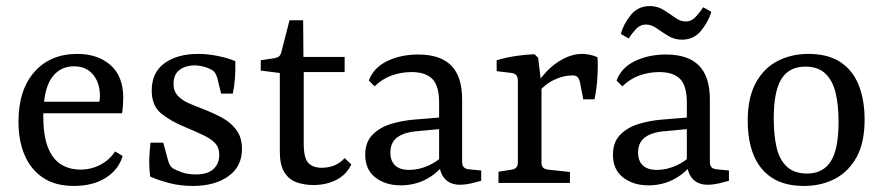

<svg xmlns="http://www.w3.org/2000/svg" viewBox="-20 -604 2916 634"><path d="M41 -202Q41 -307 93.5 -366.5Q146 -426 235 -426Q303 -426 345 -389Q387 -352 387 -281Q387 -271 386 -256.5Q385 -242 383 -230H98V-268H308Q309 -273 309.5 -277Q310 -281 310 -287Q310 -330 287.5 -357.5Q265 -385 224 -385Q177 -385 150 -346Q123 -307 123 -220Q123 -154 139 -115.5Q155 -77 182.5 -60.5Q210 -44 246 -44Q281 -44 311.5 -60Q342 -76 360 -104L385 -89Q372 -44 329.5 -17Q287 10 224 10Q162 10 121.5 -17.5Q81 -45 61 -92.5Q41 -140 41 -202Z M476 -21Q472 -51 473 -79.5Q474 -108 477 -133H519L534 -78Q539 -56 551 -48Q561 -42 580.5 -35Q600 -28 627 -28Q665 -28 684.5 -45.5Q704 -63 704 -93Q704 -116 691 -130.5Q678 -145 653 -157Q628 -169 592 -184Q543 -204 512 -229.5Q481 -255 481 -305Q481 -365 523.5 -395.5Q566 -426 634 -426Q666 -426 700 -419Q734 -412 757 -402Q758 -375 756 -348Q754 -321 749 -295H710L698 -345Q695 -355 691 -362Q687 -369 678 -374Q669 -379 656.5 -383Q644 -387 627 -388Q595 -389 574 -374Q553 -359 553 -327Q553 -303 567 -288Q581 -273 602.5 -263.5Q624 -254 648 -245Q682 -232 712 -216Q742 -200 760.5 -175Q779 -150 779 -112Q779 -54 734 -22Q689 10 617 10Q574 10 537 0Q500 -10 476 -21Z M904 -363 841 -371V-405L887 -412Q897 -414 902 -418.5Q907 -423 909 -432L936 -537H981L982 -416H1118V-366H983V-129Q983 -81 998.5 -65.5Q1014 -50 1042 -50Q1065 -50 1084.5 -58Q1104 -66 1118 -82L1140 -61Q1124 -27 1090.5 -10Q1057 7 1015 7Q985 7 959.5 -2Q934 -11 919 -35Q904 -59 904 -103Z M1303 8Q1253 8 1219.5 -18Q1186 -44 1186 -93Q1186 -135 1210.5 -159.5Q1235 -184 1272 -195Q1309 -206 1347 -209L1445 -217V-179L1360 -171Q1316 -168 1292.5 -151Q1269 -134 1269 -100Q1269 -73 1284.5 -58Q1300 -43 1331 -43Q1364 -43 1396.5 -58Q1429 -73 1446 -95L1455 -76Q1434 -39 1393.5 -15.5Q1353 8 1303 8ZM1198 -338Q1213 -380 1258 -402Q1303 -424 1361 -424Q1434 -424 1470 -387.5Q1506 -351 1506 -276V-69Q1506 -47 1528 -45L1569 -41V-7Q1559 -4 1538 1Q1517 6 1499 6Q1469 6 1451.5 -11Q1434 -28 1430 -61V-265Q1430 -321 1407.5 -343.5Q1385 -366 1339 -366Q1305 -366 1274 -355Q1243 -344 1217 -319Z M1750 -321Q1763 -345 1786.5 -369.5Q1810 -394 1840.5 -410Q1871 -426 1903 -426Q1914 -426 1928.5 -423Q1943 -420 1953 -415Q1955 -385 1952.5 -346.5Q1950 -308 1943 -276H1906L1895 -333Q1892 -345 1886.5 -350Q1881 -355 1870 -355Q1841 -355 1810 -340.5Q1779 -326 1754 -295ZM1768 -322V-67Q1768 -46 1789 -44L1862 -36V0H1626V-37L1670 -44Q1690 -47 1690 -67V-338Q1690 -360 1670 -363L1620 -369V-405Q1649 -414 1682.5 -419Q1716 -424 1745 -425L1757 -413Z M2121 8Q2071 8 2037.5 -18Q2004 -44 2004 -93Q2004 -135 2028.5 -159.5Q2053 -184 2090 -195Q2127 -206 2165 -209L2263 -217V-179L2178 -171Q2134 -168 2110.5 -151Q2087 -134 2087 -100Q2087 -73 2102.5 -58Q2118 -43 2149 -43Q2182 -43 2214.5 -58Q2247 -73 2264 -95L2273 -76Q2252 -39 2211.5 -15.5Q2171 8 2121 8ZM2016 -338Q2031 -380 2076 -402Q2121 -424 2179 -424Q2252 -424 2288 -387.5Q2324 -351 2324 -276V-69Q2324 -47 2346 -45L2387 -41V-7Q2377 -4 2356 1Q2335 6 2317 6Q2287 6 2269.5 -11Q2252 -28 2248 -61V-265Q2248 -321 2225.5 -343.5Q2203 -366 2157 -366Q2123 -366 2092 -355Q2061 -344 2035 -319ZM2232 -473Q2207 -473 2186.5 -485.5Q2166 -498 2148.5 -510.5Q2131 -523 2113 -523Q2094 -523 2080 -508Q2066 -493 2056 -477L2030 -492Q2039 -525 2063 -554.5Q2087 -584 2126 -584Q2151 -584 2171.5 -571Q2192 -558 2209.5 -545.5Q2227 -533 2245 -533Q2263 -533 2277 -548Q2291 -563 2302 -580L2329 -565Q2319 -532 2295 -502.5Q2271 -473 2232 -473Z M2749 -202Q2749 -258 2739 -298.5Q2729 -339 2705 -361.5Q2681 -384 2639 -384Q2586 -384 2560.5 -343.5Q2535 -303 2535 -213Q2535 -157 2544.5 -116.5Q2554 -76 2578.5 -53.5Q2603 -31 2645 -31Q2698 -31 2723.5 -71.5Q2749 -112 2749 -202ZM2449 -205Q2449 -282 2476 -331Q2503 -380 2548.5 -403Q2594 -426 2649 -426Q2714 -426 2755 -399Q2796 -372 2815.5 -323Q2835 -274 2835 -209Q2835 -132 2808 -84Q2781 -36 2736 -13Q2691 10 2635 10Q2570 10 2529 -17Q2488 -44 2468.5 -92Q2449 -140 2449 -205Z"/></svg>

Font: Rasa
Style: Regular
Weight: 400
Designer: Anna Giedrys (Yrsa+Rasa design), David Brezina (Yrsa art-direction, Rasa art-direction, design)
Foundry: Rosetta Type Foundry
Version: Version 2.004